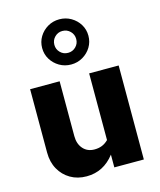

<svg xmlns="http://www.w3.org/2000/svg" viewBox="-123 -922 846 1018"><g transform="rotate(-15 300.0 -413.0)"><path d="M226 8Q176 8 137.5 -14.5Q99 -37 77 -76.5Q55 -116 55 -168V-516H217V-215Q217 -172 240.5 -145.5Q264 -119 303 -119Q326 -119 344.5 -126.5Q363 -134 379 -150V-516H541V0H379V-70Q319 8 226 8ZM300 -586Q264.7 -586 235.8 -603Q207 -620 190 -647.9Q173 -675.7 173 -709.9Q173 -744 190 -772Q207 -800 235.8 -817Q264.7 -834 300 -834Q335 -834 364 -817Q393 -800 410 -772.1Q427 -744.3 427 -710.1Q427 -676 410 -648Q393 -620 364 -603Q335 -586 300 -586ZM300 -650Q325 -650 342.5 -667.4Q360 -684.9 360 -710Q360 -735 342.5 -752.5Q325 -770 299.6 -770Q275 -770 257.5 -752.5Q240 -735 240 -709.6Q240 -685 257.3 -667.5Q274.5 -650 300 -650Z"/></g></svg>

Font: Red Hat Mono
Style: Regular
Weight: 300
Monospace: yes
Designer: Pentagram, MCKL
Foundry: Pentagram, MCKL
Version: Version 1.023